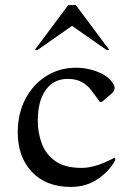

<svg xmlns="http://www.w3.org/2000/svg" viewBox="-20 -727 519 757"><path d="M259 10Q162 10 106 -49Q50 -108 50 -205Q50 -280 80.5 -337.5Q111 -395 163 -427.5Q215 -460 280 -460Q320 -460 358 -446.5Q396 -433 416 -411Q432 -392 432 -381Q432 -367 419 -357L381 -325H374L340 -371Q325 -391 302.5 -403.5Q280 -416 247 -416Q192 -416 160.5 -372.5Q129 -329 129 -251Q129 -203 145 -160.5Q161 -118 198.5 -91.5Q236 -65 302 -65Q357 -65 431 -105H434V-95Q411 -52 365.5 -21Q320 10 259 10ZM117 -530 249 -707H279L411 -530H400L264 -625L128 -530Z"/></svg>

Font: Spectral
Style: Regular
Weight: 400
Designer: Jean-Baptiste Levee
Foundry: Production Type
Version: Version 2.001